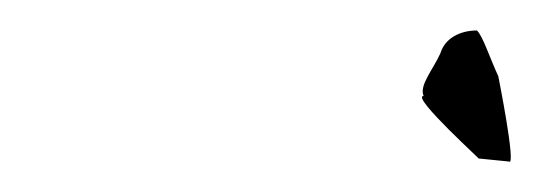

<svg xmlns="http://www.w3.org/2000/svg" viewBox="-20 -733 355 126"><path d="M258 -670C249 -670 299 -625 294 -629L314 -627C319 -623 307 -683 307 -683C301 -696 297 -709 293 -713C282 -713 272 -708 269 -698C264 -687 255 -677 258 -670Z"/></svg>

Font: Zinc
Style: Obl
Weight: 400
Version: Version 1